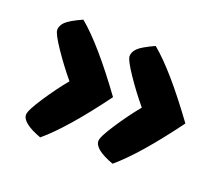

<svg xmlns="http://www.w3.org/2000/svg" viewBox="-80 -558 740 646"><g transform="rotate(20 289.5 -235.0)"><path d="M145 -235Q110 -277 78.5 -323.5Q47 -370 47 -384Q47 -399 60.5 -412.5Q74 -426 118 -446Q191 -386 301 -235Q192 -87 117 -24Q46 -50 46 -80Q46 -95 79 -145Q112 -195 145 -235ZM404 -235Q369 -277 337.5 -323.5Q306 -370 306 -384Q306 -399 319.5 -412.5Q333 -426 377 -446Q450 -386 560 -235Q451 -87 376 -24Q305 -50 305 -80Q305 -95 338 -145Q371 -195 404 -235Z"/></g></svg>

Font: Overlock Black
Style: Regular
Weight: 900
Designer: Dario Muhafara
Foundry: Dario Manuel Muhafara
Version: Version 1.002